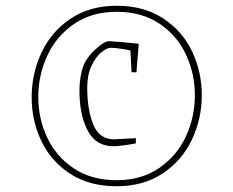

<svg xmlns="http://www.w3.org/2000/svg" viewBox="-20 -765 811 667"><path d="M90 -427Q90 -509 124 -582Q158 -655 225 -700Q292 -745 385 -745Q480 -745 547 -701Q614 -657 647.5 -586Q681 -515 681 -434Q681 -353 647 -280.5Q613 -208 546 -163Q479 -118 385 -118Q290 -118 223.5 -161.5Q157 -205 123.5 -275.5Q90 -346 90 -427ZM657 -434Q657 -509 626 -575.5Q595 -642 533.5 -683Q472 -724 385 -724Q299 -724 237.5 -682Q176 -640 144.5 -572Q113 -504 113 -428Q113 -353 144 -287Q175 -221 236.5 -180Q298 -139 385 -139Q471 -139 532.5 -181Q594 -223 625.5 -290.5Q657 -358 657 -434ZM256 -451Q256 -500 271 -540Q284 -569 313.5 -595.5Q343 -622 359 -622Q377 -621 406 -618.5Q435 -616 462 -613L454 -514H437L433 -590Q386 -599 364 -599Q352 -599 332.5 -583.5Q313 -568 298 -536.5Q283 -505 283 -461Q283 -384 304 -332.5Q325 -281 376 -281L452 -285V-267Q432 -263 409.5 -260Q387 -257 374 -257Q313 -257 284.5 -311.5Q256 -366 256 -451Z"/></svg>

Font: Grenze Thin
Style: Regular
Weight: 250
Designer: Renata Polastri
Foundry: Omnibus-Type
Version: Version 1.002; ttfautohint (v1.8)